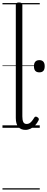

<svg xmlns="http://www.w3.org/2000/svg" viewBox="-20 -1035 382 1555"><path d="M186 17Q149 17 128.5 -7Q108 -31 108 -79V-996Q108 -1006 114 -1010.5Q120 -1015 133 -1015Q147 -1015 154 -1010.5Q161 -1006 161 -996V-92Q161 -63 168.5 -47Q176 -31 196 -31Q207 -31 217 -36Q227 -41 237 -53Q247 -65 258 -83Q262 -90 269 -90.5Q276 -91 284 -85Q291 -81 293.5 -74.5Q296 -68 293 -62Q281 -37 264 -19.5Q247 -2 227 7.5Q207 17 186 17ZM299 -449Q277 -449 266 -461Q255 -473 255 -499Q255 -523 266 -535.5Q277 -548 299 -548Q320 -548 331 -535.5Q342 -523 342 -499Q342 -473 331 -461Q320 -449 299 -449ZM0 490H302V500H0ZM0 -20H302V0H0ZM0 -505H302V-500H0ZM0 -1010H302V-1000H0Z"/></svg>

Font: Playwrite PE Guides
Style: Regular
Weight: 400
Designer: Veronika Burian, José Scaglione
Foundry: TypeTogether
Version: Version 1.003